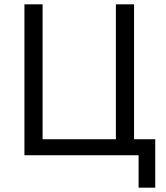

<svg xmlns="http://www.w3.org/2000/svg" viewBox="-20 -718 770 888"><path d="M621 0V150H698V-74H600V-698H516V-74H177V-698H93V0Z"/></svg>

Font: Braiins Sans
Style: Regular
Weight: 400
Designer: Mike Abbink, Paul van der Laan, Pieter van Rosmalen, Jiri Chlebus, Lubos Buracinsky
Foundry: Bold Monday, Sudetype
Version: Version 1.000;hotconv 1.0.109;makeotfexe 2.5.65596